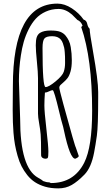

<svg xmlns="http://www.w3.org/2000/svg" viewBox="-20 -955 607 1056"><path d="M49.8 -349.1Q49.8 -349.1 50.8 -481Q50.8 -935.1 295.9 -935.1Q335.4 -935.1 375 -909.2Q414.6 -883.3 439.9 -847.2Q455.6 -842.8 459.5 -824.7Q463.4 -805.7 473.1 -796.9Q473.1 -775.4 491.7 -671.4Q520 -512.2 520 -449.2V-417Q520 -260.3 512.7 -208.7Q505.4 -157.2 497.6 -116.2Q481.9 -33.2 444.6 5.1Q407.2 43.5 374.5 62.3Q341.8 81.1 300.8 81.1Q259.8 81.1 228 71.8Q196.3 62.5 172.6 47.1Q148.9 31.7 130.1 8.1Q111.3 -15.6 98.6 -40.5Q85.9 -65.4 76.7 -98.1Q67.4 -130.9 62.3 -159.7Q57.1 -188.5 54.2 -224.6Q49.8 -278.8 49.8 -349.1ZM84 -508.8 90.8 -300.8Q90.8 -31.7 189.5 22.5Q211.4 34.7 217.8 41Q234.9 47.9 251 47.9L259.8 51.8Q386.7 51.8 443.4 -60.5Q486.8 -147 486.8 -345.2Q486.8 -632.3 426.8 -806.2L434.1 -814Q424.3 -838.4 405.8 -845.2Q387.7 -864.3 376 -875Q340.3 -905.8 302.2 -905.8Q264.2 -905.8 231.7 -891.1Q199.2 -876.5 177 -852.3Q154.8 -828.1 137.7 -793.9Q120.6 -759.8 110.6 -724.9Q100.6 -689.9 94.7 -649.4Q84 -579.6 84 -508.8ZM227.1 -445.8Q224.1 -407.7 224.1 -374.3Q224.1 -340.8 235.1 -246.1Q246.1 -151.4 246.1 -121.8Q246.1 -92.3 242.9 -87.2Q239.7 -82 230 -82Q220.2 -82 213.1 -87.4Q206.1 -92.8 206.1 -102.1Q206.1 -188 203.6 -215.8Q201.2 -243.7 195.1 -277.6Q189 -311.5 189 -330.1V-524.9Q189 -555.7 182.9 -616.5Q176.8 -677.2 176.8 -706.1Q176.8 -734.9 182.1 -750.5Q187.5 -766.1 200.2 -774.4Q220.7 -787.1 257.3 -787.1Q293.9 -787.1 311.5 -780Q329.1 -772.9 340.1 -759.8Q351.1 -746.6 358.4 -731.4Q365.7 -716.3 369.1 -695.8Q375 -660.6 375 -623.5Q375 -586.4 367.9 -561.8Q360.8 -537.1 350.8 -524.7Q340.8 -512.2 330.6 -503.7Q320.3 -495.1 313.2 -488Q306.2 -481 306.2 -472.7Q306.2 -464.4 328.6 -381.8Q394 -142.1 397.9 -142.1V-141.1L413.1 -97.2Q413.1 -89.8 394 -82Q364.7 -82 332 -236.3Q327.1 -260.3 322.5 -274.4Q317.9 -288.6 305.7 -339.8Q277.3 -459 270 -459Q262.2 -459 249.3 -452.4Q236.3 -445.8 227.1 -445.8ZM213.9 -690.9Q213.9 -476.1 230.7 -476.1Q247.6 -476.1 285.4 -507.1Q323.2 -538.1 330.6 -560.1Q337.9 -582 337.9 -608.4Q337.9 -634.8 337.6 -643.1Q337.4 -651.4 336.2 -667.2Q335 -683.1 332.8 -693.4Q330.6 -703.6 325.9 -716.6Q321.3 -729.5 314.5 -737.3Q298.8 -755.9 266.8 -755.9Q234.9 -755.9 224.4 -743.4Q213.9 -731 213.9 -690.9Z"/></svg>

Font: Amatic SC
Style: Regular
Weight: 400
Version: Version 1.004